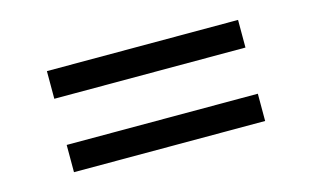

<svg xmlns="http://www.w3.org/2000/svg" viewBox="-46 -571 739 456"><g transform="rotate(-15 324.0 -343.0)"><path d="M89.5 -399V-467H559.5V-399ZM89.5 -218.5V-285.5H559.5V-218.5Z"/></g></svg>

Font: Overpass Light
Style: Regular
Weight: 300
Designer: Delve Withrington, Dave Bailey, Thomas Jockin
Foundry: Delve Fonts LLC
Version: Version 4.000; ttfautohint (v1.8.3)